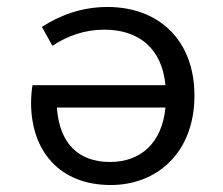

<svg xmlns="http://www.w3.org/2000/svg" viewBox="-20 -518 640 550"><path d="M297 12C431 12 537 -82 537 -244C537 -403 435 -498 288 -498C210 -498 149 -472 100 -441L130 -387C174 -415 221 -433 279 -433C378 -433 444 -379 454 -274H73C71 -262 69 -241 69 -224C69 -85 151 12 297 12ZM295 -54C205 -54 150 -107 143 -210H454C444 -107 382 -54 295 -54Z"/></svg>

Font: Hasklig
Style: Regular
Weight: 400
Monospace: yes
Designer: Paul D. Hunt, Teo Tuominen
Foundry: Adobe Systems Incorporated
Version: Version 2.030;PS 1.0;hotconv 16.6.51;makeotf.lib2.5.65220